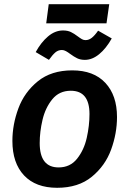

<svg xmlns="http://www.w3.org/2000/svg" viewBox="-20 -879 616 914"><path d="M39 -208Q39 -286 67.5 -363Q96 -440 160 -492Q224 -544 324 -544Q426 -544 481.5 -484.5Q537 -425 537 -322Q537 -244 509 -167Q481 -90 417 -37.5Q353 15 252 15Q150 15 94.5 -44Q39 -103 39 -208ZM406 -336Q406 -447 317 -447Q262 -447 229 -406.5Q196 -366 182.5 -309Q169 -252 169 -198Q169 -82 259 -82Q314 -82 347 -123.5Q380 -165 393 -223Q406 -281 406 -336ZM313 -623Q304 -630 294 -635.5Q284 -641 275 -641Q257 -641 243.5 -629.5Q230 -618 213 -594L150 -631Q175 -677 208.5 -705.5Q242 -734 280 -734Q302 -734 317.5 -726.5Q333 -719 350 -706Q362 -697 370 -692.5Q378 -688 387 -688Q403 -688 417 -699Q431 -710 447 -733L512 -696Q485 -648 452 -621Q419 -594 384 -594Q363 -594 347.5 -601.5Q332 -609 313 -623ZM200 -768 212 -859H500L487 -768Z"/></svg>

Font: FiraGO Medium
Style: Italic
Weight: 500
Italic angle: -8°
Designer: bBox Type GmbH
Foundry: bBox Type GmbH
Version: Version 1.001